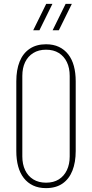

<svg xmlns="http://www.w3.org/2000/svg" viewBox="-20 -963 474 989"><path d="M217 6Q179 6 150.5 -7.5Q122 -21 102.5 -46Q83 -71 73.5 -106Q64 -141 64 -185V-544Q64 -603 81 -645.5Q98 -688 132.5 -711.5Q167 -735 217 -735Q255 -735 283.5 -721.5Q312 -708 331.5 -683Q351 -658 360.5 -623Q370 -588 370 -544V-185Q370 -127 353 -84Q336 -41 302 -17.5Q268 6 217 6ZM217 -22Q256 -22 283 -39Q310 -56 324.5 -86.5Q339 -117 339 -157V-572Q339 -613 324.5 -643Q310 -673 283 -690Q256 -707 217 -707Q179 -707 151.5 -690Q124 -673 109.5 -643Q95 -613 95 -572V-157Q95 -117 109.5 -86.5Q124 -56 151.5 -39Q179 -22 217 -22ZM151 -807 218 -943H250L183 -807ZM251 -807 318 -943H350L283 -807Z"/></svg>

Font: Hubot Sans Condensed ExtraLight
Style: Regular
Weight: 200
Width: 3
Designer: Deni Anggara
Foundry: GitHub, Inc., Subsidiary of Microsoft Corporation
Version: Version 2.000